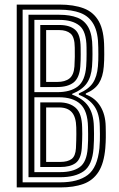

<svg xmlns="http://www.w3.org/2000/svg" viewBox="-20 -820 520 840"><path d="M53.2 0V-800H239.6Q302.8 -800 346.4 -783.5Q389.9 -767 412.7 -726.1Q435.4 -685.1 435.8 -611.8Q436 -595.8 436.1 -582.4Q436.1 -569 435.7 -556.3Q435.3 -543.6 434.1 -529Q430.4 -483.8 412.8 -456Q395.3 -428.1 355.4 -411.1V-406.4Q396 -392.1 418.7 -355.7Q441.3 -319.4 442.4 -267.7Q442.8 -251.8 442.9 -240Q443 -228.2 442.9 -218Q442.8 -207.9 442.3 -196.9Q441.8 -186 440.7 -171.8Q434.9 -105.4 410.9 -68Q386.8 -30.5 345 -15.3Q303.2 0 243.7 0ZM79 -22.3H243.7Q321.3 -22.3 363.8 -54.4Q406.3 -86.4 415 -171.8Q416.5 -189.9 416.9 -204.6Q417.3 -219.3 417.2 -234Q417.1 -248.8 416.6 -266.6Q415.5 -323.2 392.2 -355.9Q368.8 -388.6 324.9 -405.3V-411.2Q367.4 -429.1 386.1 -456.9Q404.7 -484.7 408.4 -529.8Q409.6 -543.4 410 -556.1Q410.3 -568.8 410.3 -582.3Q410.2 -595.9 410 -611.8Q409.8 -676.6 390 -712.6Q370.2 -748.6 332.4 -763.2Q294.6 -777.7 239.6 -777.7H79ZM104.7 -44.7V-755.4H239.6Q286.1 -755.4 318.3 -742.9Q350.4 -730.4 367.2 -699.1Q384 -667.8 384.3 -611.8Q384.6 -596.1 384.6 -583.4Q384.6 -570.8 384.2 -558.1Q383.9 -545.4 382.7 -529.2Q379.3 -483.7 359.4 -455.3Q339.5 -427 295.6 -409.3V-406.1Q343.7 -388.6 366.6 -355Q389.6 -321.3 390.7 -265.6Q391.2 -248.8 391.3 -234.9Q391.3 -220.9 391 -206.1Q390.7 -191.3 389.3 -171.4Q383.8 -97.7 346.7 -71.2Q309.5 -44.7 243.7 -44.7ZM130.4 -416.8H229.6Q288.4 -416.8 320.4 -441.8Q352.4 -466.8 357.1 -530.1Q358.1 -543.9 358.4 -556.7Q358.8 -569.6 358.8 -583.1Q358.8 -596.7 358.6 -611.8Q358.1 -683.4 327.2 -708.2Q296.2 -733 239.6 -733H130.4ZM156.2 -439.2V-710.7H239.6Q284.4 -710.7 308.4 -690.2Q332.4 -669.7 332.8 -611.7Q333.1 -594.2 333.1 -580.7Q333.1 -567.2 332.7 -555.2Q332.3 -543.1 331.4 -529.6Q327.6 -479.6 302.3 -459.4Q276.9 -439.2 229.6 -439.2ZM181.9 -461.5H229.6Q264.7 -461.5 283.8 -476.7Q303 -491.9 305.7 -529.4Q307.2 -552.4 307.3 -571.2Q307.5 -589.9 307.1 -611.7Q306.8 -657.9 288.7 -673.2Q270.7 -688.4 239.6 -688.4H181.9ZM130.4 -67H243.7Q298.2 -67 328.8 -89Q359.4 -110.9 363.7 -172.2Q364.9 -190.3 365.3 -204.7Q365.6 -219.2 365.5 -233.4Q365.4 -247.6 365 -264.6Q363.6 -335.3 331.4 -364.9Q299.2 -394.5 237.9 -394.5H130.4ZM156.2 -89.3V-372.1H238.2Q284.8 -372.1 311.5 -348Q338.2 -323.9 339.4 -262.7Q339.9 -247.7 339.9 -234.2Q339.9 -220.6 339.4 -205.8Q339 -191 337.8 -171.8Q334.4 -123.8 310.6 -106.5Q286.8 -89.3 243.6 -89.3ZM181.9 -111.6H243.6Q276.1 -111.6 293.2 -124.4Q310.3 -137.2 312.3 -171.6Q313.3 -192.1 313.6 -206.4Q314 -220.8 314 -233.6Q314.1 -246.5 313.7 -262.1Q312.8 -308 294.2 -328.9Q275.6 -349.9 238.4 -349.9H181.9Z"/></svg>

Font: Big Shoulders Inline Text SC Thin
Style: Regular
Weight: 100
Designer: Patric King
Foundry: XO Type Co
Version: Version 2.002